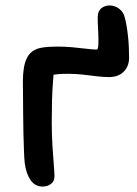

<svg xmlns="http://www.w3.org/2000/svg" viewBox="-20 -675 504 705"><path d="M136 10Q109 10 92.5 -13.5Q76 -37 71 -75Q69 -92 68 -121Q67 -150 66 -186.5Q65 -223 65 -259Q65 -295 64.5 -326Q64 -357 64 -376Q64 -432 78.5 -461.5Q93 -491 128 -499Q143 -502 159 -503Q175 -504 191 -504Q217 -504 245.5 -501.5Q274 -499 297.5 -496Q321 -493 335 -493Q340 -493 341 -509.5Q342 -526 341 -549Q340 -572 339 -593.5Q338 -615 340 -625Q344 -640 356 -647.5Q368 -655 382 -655Q402 -655 418 -642.5Q434 -630 438 -611Q441 -601 444 -584.5Q447 -568 449.5 -546.5Q452 -525 453 -503.5Q454 -482 454 -463Q454 -432 434.5 -412Q415 -392 380 -392Q359 -392 335 -395Q311 -398 284.5 -401Q258 -404 231 -404Q205 -404 190.5 -402.5Q176 -401 163 -397.5Q150 -394 128 -389L179 -430Q177 -404 174.5 -373.5Q172 -343 171 -306.5Q170 -270 170 -226Q170 -182 172.5 -141Q175 -100 177.5 -70Q180 -40 180 -28Q180 -9 167 0.5Q154 10 136 10Z"/></svg>

Font: Shantell Sans Medium
Style: Regular
Weight: 500
Designer: Stephen Nixon, Anya Danilova, Shantell Martin
Foundry: Arrow Type
Version: Version 1.011;[c5ecc13dd]